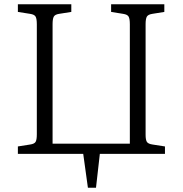

<svg xmlns="http://www.w3.org/2000/svg" viewBox="-20 -723 859 902"><path d="M393 159 371 0H64V-35L121 -44Q142 -47 147.5 -57Q153 -67 153 -92V-609Q153 -634 147.5 -644.5Q142 -655 121 -658L64 -667V-703H315V-667L258 -658Q238 -655 232.5 -644.5Q227 -634 227 -609V-48H590V-609Q590 -634 584.5 -644.5Q579 -655 558 -658L502 -667V-703H752V-667L696 -658Q676 -655 670 -645Q664 -635 664 -609V-90Q664 -66 670 -56.5Q676 -47 697 -44L755 -35V0H449L431 159Z"/></svg>

Font: Literata 18pt Light
Style: Regular
Weight: 300
Designer: Latin by Veronika Burian and Jose Scaglione. Greek by Irene Vlachou. Cyrillic by Vera Evstafieva.
Foundry: TypeTogether
Version: Version 3.103;gftools[0.9.29]